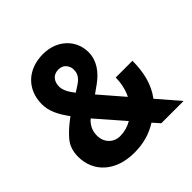

<svg xmlns="http://www.w3.org/2000/svg" viewBox="-189 -878 1044 1044"><g transform="rotate(-45 333.0 -355.5)"><path d="M650.9 0 543.5 -124.5C590.3 -185.5 608.9 -263.7 608.9 -351.1H480C480 -305.7 469.7 -264.6 452.6 -230L335.4 -365.7L379.4 -397C434.1 -436 473.6 -487.8 473.6 -553.7C473.6 -644 402.3 -721.2 290.5 -721.2C171.4 -721.2 93.3 -644 93.3 -532.2C93.3 -479 117.2 -431.6 157.7 -376.5C120.6 -349.6 90.3 -322.8 66.4 -294.9C42.5 -267.1 30.8 -232.4 30.8 -190.9C30.8 -73.7 119.6 10.3 262.7 10.3C334.5 10.3 390.1 -6.3 444.3 -40L479.5 0ZM227.5 -534.7C227.5 -571.8 248.5 -602.5 290 -602.5C309.1 -602.5 324.2 -596.2 334.5 -584C344.7 -571.8 349.6 -558.1 349.6 -543.9C349.6 -518.1 342.8 -494.1 302.2 -468.3L268.1 -446.3C243.2 -478 227.5 -505.9 227.5 -534.7ZM184.6 -200.2C184.6 -228 191.9 -255.4 219.7 -284.2L227.1 -289.6L363.3 -133.3C334.5 -116.7 304.2 -108.4 272.5 -108.4C247.1 -108.4 226.1 -117.2 209.5 -134.3C192.9 -151.4 184.6 -173.3 184.6 -200.2Z"/></g></svg>

Font: Vazirmatn ExtraBold
Style: Regular
Weight: 800
Designer: Saber Rastikerdar
Foundry: Saber Rastikerdar
Version: Version 33.003